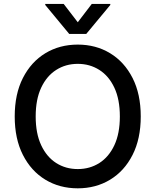

<svg xmlns="http://www.w3.org/2000/svg" viewBox="-20 -969 808 998"><path d="M384.2 9.9Q289.8 9.9 215.7 -35Q141.7 -79.9 99.1 -163.7Q56.5 -247.5 56.5 -363.6Q56.5 -480.1 99.1 -563.7Q141.7 -647.4 215.7 -692.3Q289.8 -737.2 384.2 -737.2Q478.3 -737.2 552.4 -692.3Q626.4 -647.4 669 -563.7Q711.6 -480.1 711.6 -363.6Q711.6 -247.5 669 -163.7Q626.4 -79.9 552.4 -35Q478.3 9.9 384.2 9.9ZM384.2 -90.2Q446.7 -90.2 496.3 -121.6Q545.8 -153.1 574.4 -214.1Q603 -275.2 603 -363.6Q603 -452.4 574.4 -513.3Q545.8 -574.2 496.3 -605.6Q446.7 -637.1 384.2 -637.1Q321.7 -637.1 272.2 -605.6Q222.7 -574.2 194.1 -513.3Q165.5 -452.4 165.5 -363.6Q165.5 -275.2 194.1 -214.1Q222.7 -153.1 272.2 -121.6Q321.7 -90.2 384.2 -90.2ZM428.3 -792.6H339.8L215.2 -943.2V-948.5H311.1L384.2 -853.3L457 -948.5H553.3V-943.2Z"/></svg>

Font: Linik Sans Medium
Style: Regular
Weight: 500
Designer: Rasmus Andersson (font), Cristiano Sobral (main changes)
Foundry: rsms
Version: Version 3.018;June 1, 2022;FontCreator 14.0.0.2814 64-bit; t